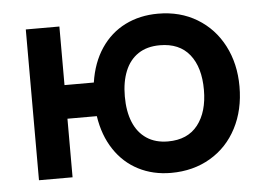

<svg xmlns="http://www.w3.org/2000/svg" viewBox="-45 -613 941 685"><g transform="rotate(-5 425.5 -270.0)"><path d="M541.5 15Q476.9 15 424.8 -11.8Q372.7 -38.5 339 -89.3Q305.2 -140.1 294.7 -209.8H189.5V0H69.2V-540H189.5V-330.2H294.5Q305.1 -400.9 339.2 -451.7Q373.4 -502.5 426 -528.8Q478.6 -555 543.8 -555Q622.8 -555 683.4 -518.4Q744 -481.8 777.5 -417.2Q811 -352.6 811 -271Q811 -187.2 777.2 -122.2Q743.5 -57.3 682.2 -21.2Q620.8 15 541.5 15ZM540.3 -97.8Q610.5 -97.8 647 -144.5Q683.5 -191.2 683.5 -270.2Q683.5 -350.8 647 -396.5Q610.4 -442.2 540.5 -442.2Q494.2 -442.2 462.9 -421.2Q431.6 -400.2 416 -361.7Q400.3 -323.2 400.3 -271Q400.3 -217.4 416.2 -178.7Q432.2 -139.9 463.6 -118.9Q495 -97.8 540.3 -97.8Z"/></g></svg>

Font: Hauora
Style: Regular
Weight: 400
Designer: Wayne Shih
Foundry: WCYS
Version: Version 1.001